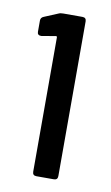

<svg xmlns="http://www.w3.org/2000/svg" viewBox="-58 -914 282 489"><g transform="rotate(10 82.5 -670.0)"><path d="M67 -880H116Q126 -880 126 -870V-470Q126 -460 116 -460H71Q61 -460 61 -470V-817Q61 -821 57 -820L22 -814H20Q11 -814 11 -823V-852Q11 -860 19 -863L55 -878Q59 -880 67 -880Z"/></g></svg>

Font: Barlow Semi Condensed Medium
Style: Regular
Weight: 500
Width: 4
Designer: Jeremy Tribby
Foundry: Tribby Type
Version: Version 1.422; ttfautohint (v1.8)